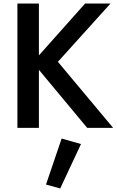

<svg xmlns="http://www.w3.org/2000/svg" viewBox="-20 -720 659 1081"><path d="M78 -700V0H199V-327L471 0H617L306 -372L602 -700H459L199 -408V-700ZM327 60 239 319 319 341 436 91Z"/></svg>

Font: Jost Medium
Style: Regular
Weight: 500
Version: Version 3.710